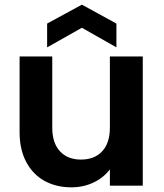

<svg xmlns="http://www.w3.org/2000/svg" viewBox="-20 -796 701 823"><path d="M592 -554V0H451V-70Q424 -34 380.5 -13.5Q337 7 286 7Q221 7 171 -20.5Q121 -48 92.5 -101.5Q64 -155 64 -229V-554H204V-249Q204 -183 237 -147.5Q270 -112 327 -112Q385 -112 418 -147.5Q451 -183 451 -249V-554ZM331 -677 182 -593V-695L331 -776L479 -695V-593Z"/></svg>

Font: MSTAGE SemiBold
Style: Regular
Weight: 600
Designer: Ninad Kale (Devanagari), Jonny Pinhorn (Latin)
Foundry: Indian Type Foundry
Version: 4.004